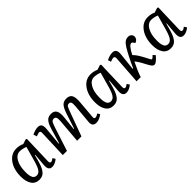

<svg xmlns="http://www.w3.org/2000/svg" viewBox="245 -1587 2666 2666"><g transform="rotate(-45 1578.0 -253.5)"><path d="M465.8 -89.8Q465.8 -65.9 470.7 -56.4Q475.6 -46.9 491.2 -46.9Q510.7 -46.9 540 -71.8L564.9 -34.2Q545.9 -16.1 515.1 -1Q484.4 14.2 456.1 14.2Q427.7 14.2 411.6 0.5Q395.5 -13.2 391.1 -33.9Q386.7 -54.7 388.2 -85.9L404.8 -273.9L397.9 -274.9L376 -192.9Q361.3 -139.6 346.9 -103.8Q332.5 -67.9 312.3 -39.8Q292 -11.7 265.4 1.2Q238.8 14.2 203.1 14.2Q126 14.2 86.9 -44.7Q47.9 -103.5 47.9 -201.2Q47.9 -342.3 112.8 -431.6Q177.7 -521 277.8 -521Q343.3 -521 392.1 -496.1L461.9 -519L479 -511.2ZM215.8 -54.2Q226.6 -54.2 236.1 -56.4Q245.6 -58.6 254.2 -64.5Q262.7 -70.3 269.8 -76.4Q276.9 -82.5 284.2 -94.2Q291.5 -106 296.9 -115.5Q302.2 -125 308.8 -142.3Q315.4 -159.7 319.8 -172.4Q324.2 -185.1 331.1 -208.3Q337.9 -231.4 342.3 -247.1Q346.7 -262.7 354.5 -290.5Q359.4 -308.1 361.8 -316.9L395 -436Q376 -445.8 345 -452.9Q314 -460 287.1 -460Q221.2 -460 180.2 -388.9Q139.2 -317.9 139.2 -205.1Q139.2 -189.5 139.2 -181.9Q139.2 -174.3 140.6 -155.5Q142.1 -136.7 144.8 -126Q147.5 -115.2 153.1 -99.6Q158.7 -84 166.5 -75.4Q174.3 -66.9 187 -60.5Q199.7 -54.2 215.8 -54.2Z M982.9 -354Q986.3 -405.8 976.6 -426.3Q966.8 -446.8 940.9 -446.8Q912.1 -446.8 897.9 -424.3Q883.8 -401.9 860.8 -330.1L753.9 0H671.9L687.5 -416Q688.5 -437.5 682.4 -446.8Q676.3 -456.1 660.6 -456.1Q647 -456.1 601.6 -438L584.5 -487.8Q603.5 -499 637.9 -510Q672.4 -521 699.7 -521Q741.7 -521 757.8 -495.8Q773.9 -470.7 769.5 -418.9L744.6 -151.9L751.5 -149.9L815.9 -367.2Q840.8 -450.7 872.3 -485.8Q903.8 -521 959.5 -521Q1019.5 -521 1042.5 -480.5Q1065.4 -439.9 1056.6 -356.9L1034.7 -148.9L1042.5 -147L1114.7 -367.2Q1142.1 -451.2 1173.3 -486.1Q1204.6 -521 1259.8 -521Q1324.2 -521 1346.4 -479.7Q1368.7 -438.5 1360.8 -348.1L1338.9 -89.8Q1336.4 -66.4 1341.1 -56.6Q1345.7 -46.9 1361.8 -46.9Q1387.2 -46.9 1417.5 -70.8L1440.9 -35.2Q1421.4 -17.6 1386.7 -1.7Q1352.1 14.2 1323.7 14.2Q1243.7 14.2 1250.5 -68.8L1275.9 -354Q1280.3 -406.7 1272 -426.8Q1263.7 -446.8 1238.8 -446.8Q1212.9 -446.8 1200.7 -428.5Q1188.5 -410.2 1167 -350.6Q1165.5 -346.2 1164.6 -343.8Q1163.6 -341.3 1162.4 -337.4Q1161.1 -333.5 1159.7 -330.1L1038.6 0H953.6Z M1923.3 -89.8Q1923.3 -65.9 1928.2 -56.4Q1933.1 -46.9 1948.7 -46.9Q1968.3 -46.9 1997.6 -71.8L2022.5 -34.2Q2003.4 -16.1 1972.7 -1Q1941.9 14.2 1913.6 14.2Q1885.3 14.2 1869.1 0.5Q1853 -13.2 1848.6 -33.9Q1844.2 -54.7 1845.7 -85.9L1862.3 -273.9L1855.5 -274.9L1833.5 -192.9Q1818.8 -139.6 1804.4 -103.8Q1790 -67.9 1769.8 -39.8Q1749.5 -11.7 1722.9 1.2Q1696.3 14.2 1660.6 14.2Q1583.5 14.2 1544.4 -44.7Q1505.4 -103.5 1505.4 -201.2Q1505.4 -342.3 1570.3 -431.6Q1635.3 -521 1735.4 -521Q1800.8 -521 1849.6 -496.1L1919.4 -519L1936.5 -511.2ZM1673.3 -54.2Q1684.1 -54.2 1693.6 -56.4Q1703.1 -58.6 1711.7 -64.5Q1720.2 -70.3 1727.3 -76.4Q1734.4 -82.5 1741.7 -94.2Q1749 -106 1754.4 -115.5Q1759.8 -125 1766.4 -142.3Q1772.9 -159.7 1777.3 -172.4Q1781.7 -185.1 1788.6 -208.3Q1795.4 -231.4 1799.8 -247.1Q1804.2 -262.7 1812 -290.5Q1816.9 -308.1 1819.3 -316.9L1852.5 -436Q1833.5 -445.8 1802.5 -452.9Q1771.5 -460 1744.6 -460Q1678.7 -460 1637.7 -388.9Q1596.7 -317.9 1596.7 -205.1Q1596.7 -189.5 1596.7 -181.9Q1596.7 -174.3 1598.1 -155.5Q1599.6 -136.7 1602.3 -126Q1605 -115.2 1610.6 -99.6Q1616.2 -84 1624 -75.4Q1631.8 -66.9 1644.5 -60.5Q1657.2 -54.2 1673.3 -54.2Z M2205.1 -161.1 2215.3 -160.2Q2244.1 -229 2284.9 -308.6Q2325.7 -388.2 2354 -434.1Q2383.8 -481.9 2410.9 -501.5Q2438 -521 2473.1 -521Q2505.4 -521 2523.7 -501.5Q2542 -481.9 2542 -459Q2542 -434.1 2527.6 -415.3Q2513.2 -396.5 2486.3 -387.2L2467.3 -413.1Q2456.5 -428.2 2443.4 -428.2Q2422.4 -428.2 2396 -396Q2368.7 -363.3 2336.4 -299.8Q2338.4 -297.4 2345.9 -289.3Q2353.5 -281.2 2356.4 -277.6Q2359.4 -273.9 2366.2 -265.6Q2373 -257.3 2377.9 -250.2Q2382.8 -243.2 2389.9 -232.4Q2397 -221.7 2404.5 -209Q2412.1 -196.3 2420.4 -181.2Q2428.7 -166 2436.5 -151.4Q2444.3 -136.7 2449.5 -127Q2454.6 -117.2 2459.5 -107.7Q2464.4 -98.1 2467.5 -92.5Q2470.7 -86.9 2473.6 -81.8Q2476.6 -76.7 2478.3 -74Q2480 -71.3 2482.2 -69.3Q2484.4 -67.4 2486.1 -66.7Q2487.8 -65.9 2490.2 -65.9Q2503.9 -65.9 2537.1 -101.1L2566.4 -66.9Q2539.6 -37.6 2525.1 -23.4Q2510.7 -9.3 2493.2 2.4Q2475.6 14.2 2461.4 14.2Q2453.1 14.2 2446.3 11.7Q2439.5 9.3 2432.1 2Q2424.8 -5.4 2419.4 -12Q2414.1 -18.6 2405 -34.2Q2396 -49.8 2389.6 -61.3Q2383.3 -72.8 2370.4 -96.9Q2357.4 -121.1 2348.1 -138.2Q2325.2 -179.2 2294.4 -216.8Q2229.5 -85.4 2203.1 0H2121.1L2150.4 -419.9Q2153.3 -460 2121.1 -460Q2104.5 -460 2062 -442.9L2047.4 -487.8Q2066.9 -499 2100.8 -510Q2134.8 -521 2162.1 -521Q2204.1 -521 2220.9 -495.6Q2237.8 -470.2 2232.4 -418.9Z M3046.9 -89.8Q3046.9 -65.9 3051.8 -56.4Q3056.6 -46.9 3072.3 -46.9Q3091.8 -46.9 3121.1 -71.8L3146 -34.2Q3127 -16.1 3096.2 -1Q3065.4 14.2 3037.1 14.2Q3008.8 14.2 2992.7 0.5Q2976.6 -13.2 2972.2 -33.9Q2967.8 -54.7 2969.2 -85.9L2985.8 -273.9L2979 -274.9L2957 -192.9Q2942.4 -139.6 2928 -103.8Q2913.6 -67.9 2893.3 -39.8Q2873 -11.7 2846.4 1.2Q2819.8 14.2 2784.2 14.2Q2707 14.2 2668 -44.7Q2628.9 -103.5 2628.9 -201.2Q2628.9 -342.3 2693.8 -431.6Q2758.8 -521 2858.9 -521Q2924.3 -521 2973.1 -496.1L3043 -519L3060.1 -511.2ZM2796.9 -54.2Q2807.6 -54.2 2817.1 -56.4Q2826.7 -58.6 2835.2 -64.5Q2843.8 -70.3 2850.8 -76.4Q2857.9 -82.5 2865.2 -94.2Q2872.6 -106 2877.9 -115.5Q2883.3 -125 2889.9 -142.3Q2896.5 -159.7 2900.9 -172.4Q2905.3 -185.1 2912.1 -208.3Q2918.9 -231.4 2923.3 -247.1Q2927.7 -262.7 2935.5 -290.5Q2940.4 -308.1 2942.9 -316.9L2976.1 -436Q2957 -445.8 2926 -452.9Q2895 -460 2868.2 -460Q2802.2 -460 2761.2 -388.9Q2720.2 -317.9 2720.2 -205.1Q2720.2 -189.5 2720.2 -181.9Q2720.2 -174.3 2721.7 -155.5Q2723.1 -136.7 2725.8 -126Q2728.5 -115.2 2734.1 -99.6Q2739.7 -84 2747.6 -75.4Q2755.4 -66.9 2768.1 -60.5Q2780.8 -54.2 2796.9 -54.2Z"/></g></svg>

Font: Literata Book
Style: Italic
Weight: 400
Italic angle: -3°
Designer: Latin by Veronika Burian and Jose Scaglione. Greek by Irene Vlachou. Cyrillic by Vera Evstafieva
Foundry: TypeTogether
Version: Version 1.003;PS 001.003;hotconv 1.0.88;makeotf.lib2.5.64775